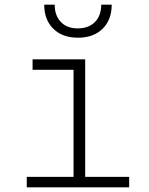

<svg xmlns="http://www.w3.org/2000/svg" viewBox="-20 -805 640 825"><path d="M95 0V-45H296V-505H120V-550H346V-45H535V0ZM315 -643Q248 -643 209 -681.5Q170 -720 170 -785H215Q215 -738 241.5 -710.5Q268 -683 314 -683Q361 -683 388 -710.5Q415 -738 415 -785H460Q460 -720 421 -681.5Q382 -643 315 -643Z"/></svg>

Font: NKDuy Mono Thin
Style: Regular
Weight: 100
Monospace: yes
Designer: NKDuy
Foundry: NKDuy
Version: Version 2.251; ttfautohint (v1.8.4.7-5d5b)